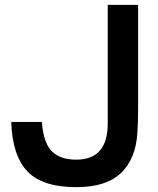

<svg xmlns="http://www.w3.org/2000/svg" viewBox="-20 -750 647 784"><path d="M543.9 -308.1Q543.9 -250 541 -208Q534.7 -102.1 474.4 -43.9Q414.1 14.2 292 14.2Q153.3 14.2 91.8 -50.3Q30.3 -114.7 25.9 -252H150.9Q157.7 -165.5 192.1 -131.8Q226.6 -98.1 291 -98.1Q419.9 -98.1 419.9 -245.1V-730H543.9Z"/></svg>

Font: Nacelle SemiBold
Style: Regular
Weight: 600
Designer: Sora Sagano
Foundry: Sora Sagano
Version: Version 1.000;FEAKit 1.0